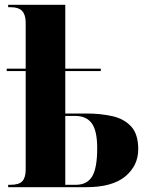

<svg xmlns="http://www.w3.org/2000/svg" viewBox="-20 -780 607 800"><path d="M14 0V-10H24Q60 -10 73.5 -25.5Q87 -41 87 -73V-484H8V-494H87V-686Q87 -718 72.5 -734Q58 -750 23 -750H14V-760H252V-494H400V-484H252V-307H342Q399 -307 448 -296Q497 -285 526.5 -253Q556 -221 556 -158Q556 -90 502 -45Q448 0 338 0ZM296 -10Q343 -10 364 -45Q385 -80 385 -163Q385 -235 362.5 -266Q340 -297 293 -297H252V-10Z"/></svg>

Font: Noto Serif Display SemiCondensed ExtraBold
Style: Regular
Weight: 800
Width: 4
Designer: Monotype Design Team
Foundry: Monotype Imaging Inc.
Version: Version 2.009